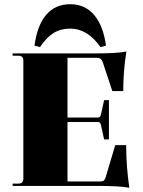

<svg xmlns="http://www.w3.org/2000/svg" viewBox="-20 -884 681 913"><path d="M314 -864Q384 -864 427.5 -813Q471 -762 484 -667L458 -660Q396 -748 314 -748Q269 -748 235.5 -727.5Q202 -707 170 -660L144 -667Q157 -764 200 -814Q243 -864 314 -864ZM595 9Q553 0 440 0H40V-11H68Q91 -11 91 -34V-596Q91 -619 68 -619H40V-630H426Q539 -630 581 -639Q566 -545 566 -451H514L469 -587Q462 -609 442 -609H301V-325H446Q457 -325 460 -339L475 -408H498V-221H475L460 -290Q457 -304 446 -304H301V-21H456Q469 -21 474 -25.5Q479 -30 483 -43L528 -194H580Q580 -93 595 9Z"/></svg>

Font: Arapey Black-Display
Style: Regular
Weight: 900
Designer: Eduardo Rodriguez Tunni
Foundry: Eduardo Rodriguez Tunni
Version: Version 4.000